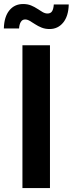

<svg xmlns="http://www.w3.org/2000/svg" viewBox="-45 -958 371 978"><path d="M209.5 -727.5V0H69.3V-727.5ZM207.5 -810.1Q185.1 -810.1 167 -817.4Q148.9 -824.7 134 -834.5Q119.1 -844.2 106.7 -851.6Q94.2 -858.9 83 -858.9Q68.4 -858.9 60.8 -845.9Q53.2 -833 52.2 -813H-25.4Q-23.9 -872.1 2.4 -904.8Q28.8 -937.5 72.8 -937.5Q95.7 -937.5 113.3 -930.2Q130.9 -922.9 145.3 -913.3Q159.7 -903.8 172.1 -896.5Q184.6 -889.2 196.8 -889.2Q212.9 -889.2 220.2 -900.6Q227.5 -912.1 229 -935.1H305.2Q303.7 -876 276.9 -843Q250 -810.1 207.5 -810.1Z"/></svg>

Font: Inter
Style: 650
Weight: 650
Designer: Rasmus Andersson
Foundry: rsms
Version: Version 4.001;git-66647c0bb